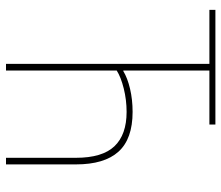

<svg xmlns="http://www.w3.org/2000/svg" viewBox="-69 -669 738 640"><g transform="rotate(90 300.0 -349.0)"><path d="M193 -678H13V-698H395V-678H215V-391H217Q240 -405 276 -413.5Q312 -422 353 -422Q443 -422 485.5 -375Q528 -328 528 -233V0H506V-233Q506 -321 467.5 -361.5Q429 -402 353 -402Q313 -402 275 -392.5Q237 -383 215 -369V0H193Z"/></g></svg>

Font: IBM Plex Mono Thin
Style: Regular
Weight: 100
Monospace: yes
Designer: Mike Abbink, Paul van der Laan, Pieter van Rosmalen
Foundry: Bold Monday
Version: Version 2.3